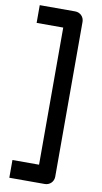

<svg xmlns="http://www.w3.org/2000/svg" viewBox="-105 -895 565 1066"><g transform="rotate(10 177.5 -361.5)"><path d="M29 -748H179V25H29V125H229C257 125 279 103 279 75V-798C279 -826 257 -848 229 -848H29Z"/></g></svg>

Font: Bruno Ace
Style: Regular
Weight: 400
Designer: Astigmatic (AOETI)
Foundry: Astigmatic (AOETI)
Version: Version 1.000